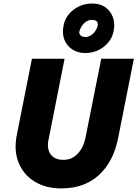

<svg xmlns="http://www.w3.org/2000/svg" viewBox="-20 -1049 771 1077"><path d="M324.2 7.8Q236.8 7.8 174.3 -30.5Q111.8 -68.8 84.2 -137Q56.6 -205.1 74.7 -293.9L159.2 -719.7H342.3L251.5 -261.7Q245.1 -228.5 253.4 -203.9Q261.7 -179.2 282.7 -165.8Q303.7 -152.3 335 -152.3Q384.8 -152.3 417 -188Q449.2 -223.6 460 -278.3L547.9 -719.7H731L642.6 -274.4Q616.2 -141.1 534.4 -66.7Q452.6 7.8 324.2 7.8ZM458.5 -751.5Q418 -751.5 387 -770.8Q356 -790 341.8 -824.7Q327.6 -859.4 336.4 -905.3Q346.7 -959.5 392.6 -994.4Q438.5 -1029.3 497.6 -1029.3Q541.5 -1029.3 571.3 -1008.1Q601.1 -986.8 613.5 -951.4Q626 -916 617.2 -873.5Q610.4 -838.9 587.4 -811Q564.5 -783.2 531 -767.3Q497.6 -751.5 458.5 -751.5ZM458.5 -841.3Q482.4 -841.3 502.2 -860.1Q522 -878.9 528.3 -906.7Q531.2 -918 523.4 -927.7Q515.6 -937.5 495.1 -937.5Q471.2 -937.5 452.1 -918.9Q433.1 -900.4 425.3 -872.6Q422.4 -859.9 432.1 -850.6Q441.9 -841.3 458.5 -841.3Z"/></svg>

Font: Reddit Sans Black
Style: Italic
Weight: 900
Italic angle: -11.25°
Designer: Stephen Hutchings
Version: Version 1.013